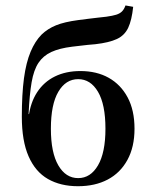

<svg xmlns="http://www.w3.org/2000/svg" viewBox="-20 -655 554 687"><path d="M258.9 11.3Q196.8 11.3 151.6 -14.5Q106.5 -40.3 82.3 -95.6Q58.1 -150.8 58.1 -237.1Q58.1 -317.7 65.7 -374.6Q73.4 -431.5 89.5 -469.8Q105.6 -508.1 129 -531.5Q150.8 -552.4 180.6 -564.5Q210.5 -576.6 259.7 -583.1Q277.4 -585.5 294 -587.5Q310.5 -589.5 327.4 -591.5Q344.4 -593.5 360.5 -595.2Q383.1 -598.4 396 -602.4Q408.9 -606.5 416.5 -614.1Q424.2 -621.8 429 -635.5L456.5 -630.6Q451.6 -583.1 438.7 -555.6Q425.8 -528.2 398 -515.3Q370.2 -502.4 321 -496.8Q308.1 -496 294 -494.4Q279.8 -492.7 265.3 -491.1Q250.8 -489.5 237.9 -487.9Q192.7 -482.3 163.7 -469Q134.7 -455.6 117.7 -430.2Q100.8 -404.8 93.1 -360.5Q85.5 -316.1 82.3 -246.8H90.3L82.3 -235.5Q88.7 -287.9 112.9 -325Q137.1 -362.1 176.6 -381.5Q216.1 -400.8 267.7 -400.8Q325.8 -400.8 369 -376.6Q412.1 -352.4 436.7 -306.5Q461.3 -260.5 461.3 -194.4Q461.3 -129 435.9 -82.7Q410.5 -36.3 365.3 -12.5Q320.2 11.3 258.9 11.3ZM259.7 -17.7Q304 -17.7 330.6 -63.3Q357.3 -108.9 357.3 -194.4Q357.3 -281.5 330.6 -326.6Q304 -371.8 259.7 -371.8Q215.3 -371.8 188.7 -326.6Q162.1 -281.5 162.1 -194.4Q162.1 -108.9 188.7 -63.3Q215.3 -17.7 259.7 -17.7Z"/></svg>

Font: Playfair SemiBold
Style: Regular
Weight: 600
Designer: Claus Eggers Sørensen
Foundry: Claus Eggers Sørensen
Version: Version 2.001;gftools[0.9.30]